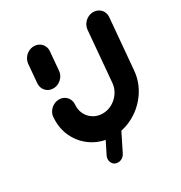

<svg xmlns="http://www.w3.org/2000/svg" viewBox="-152 -628 801 851"><g transform="rotate(-30 248.0 -202.5)"><path d="M123.7 -313.3Q108.5 -313.3 96.5 -320.7Q84.4 -328.1 78.1 -340.9Q71.9 -353.7 73 -368.9L81.1 -463Q82.6 -478.1 91.1 -490.9Q99.6 -503.7 113 -511.1Q126.3 -518.5 141.5 -518.5Q156.7 -518.5 168.9 -511.1Q181.1 -503.7 187.4 -490.9Q193.7 -478.1 192.2 -463L184.1 -368.9Q183 -353.7 174.3 -340.9Q165.6 -328.1 152.2 -320.7Q138.9 -313.3 123.7 -313.3ZM444.8 -518.1Q460 -518.1 472.2 -510.7Q484.4 -503.3 490.7 -490.6Q497 -477.8 495.6 -462.6L473 -203Q468.1 -146.3 435.9 -98.9Q403.7 -51.5 353.7 -23.9Q303.7 3.7 248.1 3.7Q195.6 3.7 152.2 -21.1Q108.9 -45.9 83.9 -89.1Q58.9 -132.2 58.9 -184.8Q58.9 -190.4 59.6 -203Q60.7 -218.1 69.4 -230.9Q78.1 -243.7 91.5 -251.1Q104.8 -258.5 120 -258.5Q135.2 -258.5 147.2 -251.1Q159.3 -243.7 165.6 -230.9Q171.9 -218.1 170.7 -203Q170.4 -200 170.4 -194.1Q170.4 -170 181.9 -150.2Q193.3 -130.4 213.3 -118.9Q233.3 -107.4 257.8 -107.4Q283.7 -107.4 306.7 -120.2Q329.6 -133 344.6 -155Q359.6 -177 361.9 -203L384.4 -462.6Q385.9 -477.8 394.4 -490.6Q403 -503.3 416.3 -510.7Q429.6 -518.1 444.8 -518.1ZM174.8 80Q174.8 70.4 178.9 62.6L243 -65.9Q248.5 -75.9 258.1 -82Q267.8 -88.1 278.9 -88.1Q294.8 -88.1 303.7 -78Q312.6 -67.8 312.6 -53.7Q312.6 -44.1 308.5 -36.3L244.4 92.2Q238.9 102.2 229.3 108.3Q219.6 114.4 208.5 114.4Q192.6 114.4 183.7 104.3Q174.8 94.1 174.8 80Z"/></g></svg>

Font: 26F Galaxy Sans Black
Style: Italic
Weight: 900
Italic angle: -5°
Designer: C₂₉H₂₅N₃O₅
Version: Version 1.200